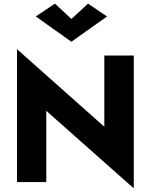

<svg xmlns="http://www.w3.org/2000/svg" viewBox="-20 -1007 834 1062"><path d="M375 -902 467 -987 572 -916 375 -776 178 -916 284 -987ZM557 -700H720V35L236 -394V0H74V-735L557 -306Z"/></svg>

Font: Jost*
Style: Bold
Weight: 700
Version: Version 3.7